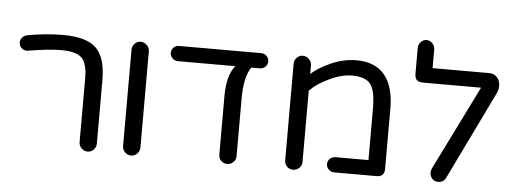

<svg xmlns="http://www.w3.org/2000/svg" viewBox="-49 -868 2709 1007"><g transform="rotate(5 1305.5 -364.5)"><path d="M35.2 -529.8Q32.7 -545.9 43.2 -559.6Q53.7 -573.2 70.8 -576.2Q167 -594.2 258.8 -594.2Q381.8 -594.2 432.9 -544.4Q483.9 -494.6 483.9 -377V-42Q483.9 -23.4 470.7 -9.8Q457.5 3.9 439 3.9Q420.4 3.9 406.7 -9.8Q393.1 -23.4 393.1 -42V-377Q393.1 -456.1 363.5 -485.1Q334 -514.2 254.9 -514.2Q191.4 -514.2 83 -496.1Q64.9 -493.2 51.5 -502.9Q38.1 -512.7 35.2 -529.8Z M713.4 -547.9V-41Q713.4 -22.5 700 -8.8Q686.5 4.9 668 4.9Q649.4 4.9 635.7 -8.8Q622.1 -22.5 622.1 -41V-547.9Q622.1 -566.9 635.3 -580.6Q648.4 -594.2 667 -594.2Q685.5 -594.2 699.5 -580.3Q713.4 -566.4 713.4 -547.9Z M1300.8 -509.8H1255.9Q1219.7 -456.5 1219.7 -345.2V-40Q1219.7 -21.5 1206.1 -8.3Q1192.4 4.9 1173.8 4.9Q1155.3 4.9 1142.1 -8.3Q1128.9 -21.5 1128.9 -40V-349.1Q1128.9 -457.5 1171.9 -509.8H868.7Q853 -509.8 840.8 -522Q828.6 -534.2 828.6 -549.8Q828.6 -566.9 840.6 -578.4Q852.5 -589.8 868.7 -589.8H1300.8Q1317.9 -589.8 1329.8 -578.4Q1341.8 -566.9 1341.8 -549.8Q1341.8 -532.7 1329.8 -521.2Q1317.9 -509.8 1300.8 -509.8Z M2001.5 -358.9V-40Q2001.5 -21 1991.2 -10.5Q1981 0 1960.9 0H1735.8Q1720.2 0 1708 -12.2Q1695.8 -24.4 1695.8 -40Q1695.8 -57.1 1707.8 -68.6Q1719.7 -80.1 1735.8 -80.1H1910.6V-349.1Q1910.6 -444.3 1884.3 -479.2Q1857.9 -514.2 1786.6 -514.2Q1730.5 -514.2 1666.5 -482.9Q1604 -454.1 1566.9 -415V-40Q1566.9 -21.5 1553.2 -8.3Q1539.6 4.9 1520.5 4.9Q1502 4.9 1488.8 -8.3Q1475.6 -21.5 1475.6 -40V-548.8Q1475.6 -567.9 1488.8 -581.5Q1502 -595.2 1520.5 -595.2Q1539.1 -595.2 1553 -581.3Q1566.9 -567.4 1566.9 -548.8V-502.9Q1603.5 -538.1 1671.9 -567.9Q1737.3 -596.2 1802.7 -596.2Q1900.9 -596.2 1951.2 -535.9Q2001.5 -475.6 2001.5 -358.9Z M2549.8 -486.8 2324.7 -22.9Q2312.5 2 2284.7 2Q2265.1 2 2252.9 -11.5Q2240.7 -24.9 2240.7 -43.9Q2240.7 -51.8 2245.6 -64.9L2465.8 -509.8H2161.6Q2137.7 -509.8 2127.2 -520Q2116.7 -530.3 2116.7 -553.2V-688Q2116.7 -706.5 2129.6 -720.2Q2142.6 -733.9 2159.7 -733.9Q2177.2 -733.9 2190.4 -720.2Q2203.6 -706.5 2203.6 -688V-589.8H2502Q2526.9 -589.8 2543.2 -572.3Q2559.6 -554.7 2559.6 -527.8Q2559.6 -505.9 2549.8 -486.8Z"/></g></svg>

Font: Aka-Acid-Varela
Style: Regular
Weight: 400
Designer: Joe Prince, Avraham Cornfeld, Cyberella
Foundry: Joe Prince, Avraham Cornfeld, Cyberella
Version: Version 2.000; ttfautohint (v1.5.33-1714) -l 8 -r 50 -G 200 